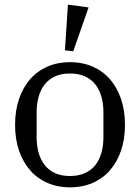

<svg xmlns="http://www.w3.org/2000/svg" viewBox="-20 -796 604 828"><path d="M282 -37Q319 -37 346.5 -49.5Q374 -62 391.5 -84.5Q409 -107 417.5 -137.5Q426 -168 426 -204V-312Q426 -348 417.5 -378.5Q409 -409 391.5 -431.5Q374 -454 346.5 -466.5Q319 -479 282 -479Q244 -479 217 -466.5Q190 -454 172.5 -431.5Q155 -409 146.5 -378.5Q138 -348 138 -312V-204Q138 -168 146.5 -137.5Q155 -107 172.5 -84.5Q190 -62 217 -49.5Q244 -37 282 -37ZM282 12Q229 12 185 -7Q141 -26 110 -61.5Q79 -97 62 -146.5Q45 -196 45 -258Q45 -319 62 -369Q79 -419 110 -454.5Q141 -490 185 -509Q229 -528 282 -528Q335 -528 379 -509Q423 -490 454 -454.5Q485 -419 502 -369Q519 -319 519 -258Q519 -196 502 -146.5Q485 -97 454 -61.5Q423 -26 379 -7Q335 12 282 12ZM260 -579 273 -776 362 -764 296 -575Z"/></svg>

Font: IBM Plex Serif
Style: Regular
Weight: 400
Designer: Mike Abbink, Paul van der Laan, Pieter van Rosmalen
Foundry: Bold Monday
Version: Version 3.001